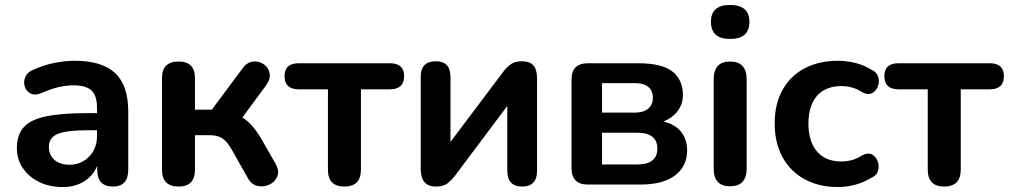

<svg xmlns="http://www.w3.org/2000/svg" viewBox="-20 -744 4067 774"><path d="M233 10Q179 10 137.5 -10.5Q96 -31 72 -66.5Q48 -102 48 -146Q48 -200 75.5 -231Q103 -262 166 -275Q229 -288 335 -288H371V-310Q371 -358 349 -379Q327 -400 277 -400Q247 -400 215 -392.5Q183 -385 145 -368Q120 -358 102.5 -367.5Q85 -377 79.5 -396Q74 -415 82 -434Q90 -453 115 -463Q160 -483 202 -491Q244 -499 281 -499Q391 -499 444 -449.5Q497 -400 497 -294V-60Q497 8 435 8Q372 8 372 -60V-76Q356 -36 319.5 -13Q283 10 233 10ZM371 -219H336Q248 -219 212.5 -204Q177 -189 177 -152Q177 -121 198.5 -100.5Q220 -80 260 -80Q307 -80 339 -112.5Q371 -145 371 -195Z M700 8Q633 8 633 -60V-429Q633 -496 700 -496Q766 -496 766 -429V-302H834L956 -466Q974 -492 997.5 -495.5Q1021 -499 1041 -486.5Q1061 -474 1066.5 -451Q1072 -428 1054 -402L957 -270Q978 -258 996.5 -236.5Q1015 -215 1033 -185L1092 -82Q1107 -54 1097.5 -32Q1088 -10 1065.5 0.5Q1043 11 1018 5.5Q993 0 978 -28L913 -143Q894 -175 875.5 -187Q857 -199 826 -199H766V-60Q766 8 700 8Z M1368 8Q1302 8 1302 -60V-384H1184Q1127 -384 1127 -437Q1127 -489 1184 -489H1552Q1609 -489 1609 -437Q1609 -384 1552 -384H1435V-60Q1435 8 1368 8Z M1737 8Q1676 8 1676 -63V-434Q1676 -497 1737 -497Q1796 -497 1796 -434V-172L2009 -455Q2020 -470 2037 -483.5Q2054 -497 2084 -497Q2115 -497 2130 -480.5Q2145 -464 2145 -427V-56Q2145 8 2085 8Q2025 8 2025 -56V-317L1813 -34Q1802 -20 1785.5 -6Q1769 8 1737 8Z M2407 -81H2548Q2630 -81 2630 -145Q2630 -209 2548 -209H2407ZM2407 -290H2539Q2574 -290 2593 -306Q2612 -322 2612 -350Q2612 -379 2593 -394Q2574 -409 2539 -409H2407ZM2350 0Q2284 0 2284 -66V-424Q2284 -489 2350 -489H2553Q2649 -489 2691 -455.5Q2733 -422 2733 -361Q2733 -324 2711.5 -296Q2690 -268 2654 -254Q2702 -243 2726 -212.5Q2750 -182 2750 -137Q2750 -74 2701.5 -37Q2653 0 2561 0Z M2923 7Q2857 7 2857 -65V-424Q2857 -496 2923 -496Q2990 -496 2990 -424V-65Q2990 7 2923 7ZM2923 -587Q2846 -587 2846 -656Q2846 -724 2923 -724Q3001 -724 3001 -656Q3001 -587 2923 -587Z M3359 10Q3281 10 3223.5 -21.5Q3166 -53 3134.5 -110.5Q3103 -168 3103 -247Q3103 -325 3134.5 -381.5Q3166 -438 3223.5 -468.5Q3281 -499 3359 -499Q3391 -499 3425.5 -491Q3460 -483 3493 -463Q3515 -453 3520.5 -433.5Q3526 -414 3519 -395.5Q3512 -377 3495.5 -368.5Q3479 -360 3456 -372Q3435 -386 3413.5 -391.5Q3392 -397 3372 -397Q3308 -397 3273.5 -357.5Q3239 -318 3239 -246Q3239 -174 3273.5 -133.5Q3308 -93 3372 -93Q3392 -93 3413.5 -98.5Q3435 -104 3456 -118Q3479 -130 3495 -121.5Q3511 -113 3518 -94Q3525 -75 3519.5 -55.5Q3514 -36 3492 -27Q3459 -7 3425 1.5Q3391 10 3359 10Z M3786 8Q3720 8 3720 -60V-384H3602Q3545 -384 3545 -437Q3545 -489 3602 -489H3970Q4027 -489 4027 -437Q4027 -384 3970 -384H3853V-60Q3853 8 3786 8Z"/></svg>

Font: Chiron GoRound TC SB
Style: Regular
Weight: 500
Designer: Ryoko NISHIZUKA 西塚涼子 (kana, bopomofo & ideographs); Paul D. Hunt (Latin, Greek & Cyrillic); Sandoll Communications 산돌커뮤니
Foundry: Adobe
Version: Version 1.000;hotconv 1.1.1;makeotfexe 2.6.0